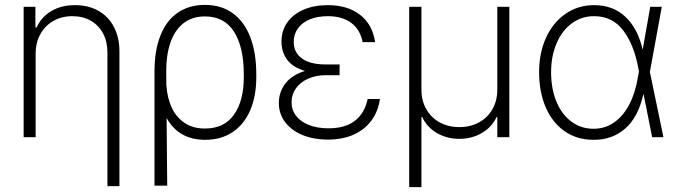

<svg xmlns="http://www.w3.org/2000/svg" viewBox="-20 -558 2765 781"><path d="M125 0H76.2V-530.3H124V-446.3H128.9Q147.5 -488.3 188.2 -512.7Q229 -537.1 285.2 -537.1Q338.9 -537.1 379.6 -514.4Q420.4 -491.7 443.1 -449Q465.8 -406.2 465.8 -347.7V199.2H417V-344.7Q417 -388.7 399.2 -422.1Q381.3 -455.6 349.1 -473.9Q316.9 -492.2 274.4 -492.2Q231.4 -492.2 197.5 -473.1Q163.6 -454.1 144.3 -419.4Q125 -384.8 125 -339.8Z M813.5 -538.1Q880.4 -538.1 927.2 -503.9Q974.1 -469.7 998.3 -406.2Q1022.5 -342.8 1022.5 -255.9V-243.2Q1022.5 -167.5 998 -110.1Q973.6 -52.7 926.8 -21Q879.9 10.7 814.5 10.7Q707 10.7 657.7 -78.1L660.2 197.3H608.4V-266.6Q608.4 -353 632.8 -414.1Q657.2 -475.1 703.4 -506.6Q749.5 -538.1 813.5 -538.1ZM656.7 -207.5 657.2 -208Q660.6 -159.2 678.7 -120.1Q696.8 -81.1 730.7 -58.1Q764.6 -35.2 813.5 -35.2Q892.1 -35.2 931.9 -91.8Q971.7 -148.4 971.7 -243.2V-255.9Q971.7 -366.2 932.1 -428.7Q892.6 -491.2 813.5 -491.2Q760.7 -491.2 725.3 -462.6Q689.9 -434.1 672.9 -383.5Q655.8 -333 656.2 -267.6Z M1220.7 -269.5Q1171.4 -283.7 1148.2 -314.9Q1125 -346.2 1125 -388.7Q1125 -433.6 1148.7 -467Q1172.4 -500.5 1215.1 -518.8Q1257.8 -537.1 1313.5 -537.1Q1393.6 -537.1 1444.3 -498Q1495.1 -459 1505.9 -386.7H1455.1Q1444.8 -438.5 1408.2 -465.3Q1371.6 -492.2 1313.5 -492.2Q1271.5 -492.2 1240.2 -479.2Q1209 -466.3 1191.9 -442.6Q1174.8 -418.9 1174.8 -387.7Q1174.8 -344.2 1208.3 -320.1Q1241.7 -295.9 1303.7 -295.9H1361.3V-252H1303.7Q1265.1 -252 1233.6 -238Q1202.1 -224.1 1184.1 -199.2Q1166 -174.3 1166 -142.6Q1166 -110.8 1184.3 -86.9Q1202.6 -63 1236.6 -49.6Q1270.5 -36.1 1316.4 -36.1Q1449.2 -36.1 1475.6 -155.3H1525.4Q1518.6 -106 1491.5 -68.6Q1464.4 -31.2 1419.2 -10.7Q1374 9.8 1314.5 9.8Q1255.4 9.8 1210 -9Q1164.6 -27.8 1139.4 -61.8Q1114.3 -95.7 1114.3 -138.7Q1114.3 -184.1 1141.1 -218.8Q1168 -253.4 1220.7 -269.5Z M1644.5 -530.3H1694.3V-193.4Q1694.3 -148.9 1713.9 -114.3Q1733.4 -79.6 1768.3 -60.3Q1803.2 -41 1848.6 -41Q1893.6 -41 1928.7 -60.3Q1963.9 -79.6 1983.4 -114.3Q2002.9 -148.9 2002.9 -193.4V-530.3H2051.8V0H2002.9V-82H2000Q1980.5 -40.5 1939.7 -16.8Q1898.9 6.8 1848.6 6.8Q1797.9 6.8 1757.3 -16.8Q1716.8 -40.5 1697.3 -82H1694.3V203.1H1644.5Z M2172.9 -264.6Q2172.9 -343.3 2201.4 -405.3Q2230 -467.3 2281 -502.2Q2332 -537.1 2396.5 -537.1Q2473.6 -537.1 2524.2 -489.5Q2574.7 -441.9 2594.2 -356L2625 -530.3H2671.9L2623.5 -265.1L2678.7 0H2632.8L2598.1 -173.8H2596.7Q2575.7 -80.1 2522.2 -34.2Q2468.8 11.7 2393.6 10.7Q2327.1 10.7 2277.1 -23.9Q2227.1 -58.6 2200 -121.1Q2172.9 -183.6 2172.9 -264.6ZM2394.5 -34.2Q2441.4 -34.2 2478.5 -60.3Q2515.6 -86.4 2540.3 -134Q2564.9 -181.6 2575.2 -246.1L2579.1 -268.1L2576.2 -282.2Q2559.1 -376 2515.1 -434.1Q2471.2 -492.2 2396.5 -492.2Q2345.7 -492.2 2305.9 -462.9Q2266.1 -433.6 2243.9 -381.6Q2221.7 -329.6 2221.7 -263.7Q2221.7 -197.3 2243.2 -145Q2264.6 -92.8 2304 -63.5Q2343.3 -34.2 2394.5 -34.2Z"/></svg>

Font: Pretendard GOV ExtraLight
Style: Regular
Weight: 200
Designer: Base glyphs from Inter by Rasmus Andersson; Hangeul glyphs from Noto Sans CJK(Source Han Sans) by Jang Soo-young and Kan
Foundry: Kil Hyung-jin
Version: Version 1.309